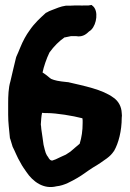

<svg xmlns="http://www.w3.org/2000/svg" viewBox="-20 -745 526 776"><path d="M13 -281C13 -248 17 -222 20 -188V-186L21 -185C25 -172 28 -163 31 -152C41 -133 49 -110 63 -87C70 -73 80 -60 86 -51C113 -10 157 21 208 8C240 5 270 -13 293 -26C314 -38 335 -55 356 -68C377 -80 397 -94 412 -105C424 -114 433 -123 440 -134H441V-135C459 -166 472 -216 472 -269C473 -273 473 -282 472 -288C471 -315 458 -337 439 -350C394 -384 318 -398 255 -413H253C213 -417 202 -420 187 -426C180 -430 170 -441 152 -452C156 -473 168 -509 180 -533C199 -559 218 -578 241 -594H243C251 -595 264 -599 267 -599H287C318 -593 334 -613 340 -618C366 -632 378 -685 363 -711C360 -717 355 -721 350 -725L338 -723H329C303 -722 292 -724 262 -722H246C224 -719 208 -711 189 -704C183 -702 174 -698 168 -694C168 -694 168 -696 161 -689C146 -675 120 -653 98 -620C87 -605 73 -581 61 -551C56 -538 51 -527 46 -516V-515L45 -513C38 -482 29 -449 22 -416C14 -390 13 -356 13 -328ZM145 -242C146 -258 147 -276 150 -289C156 -288 164 -288 170 -288C208 -288 275 -277 313 -267C313 -266 314 -263 314 -258V-248C314 -216 310 -190 302 -164C299 -161 290 -154 283 -148L275 -141C269 -135 261 -129 246 -120C233 -114 219 -108 205 -101L191 -96C185 -97 183 -97 176 -107V-108C165 -122 164 -127 156 -160C153 -178 151 -200 147 -223L146 -234V-235C146 -237 145 -238 145 -242Z"/></svg>

Font: Vapor
Style: ExBd
Weight: 800
Foundry: Cannot Into Space Fonts
Version: Version 0.179